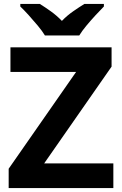

<svg xmlns="http://www.w3.org/2000/svg" viewBox="-20 -954 619 974"><path d="M555 0H24V-98L366 -589H33V-714H546V-616L204 -125H555ZM208 -774Q194 -797 171.5 -824Q149 -851 125.5 -877Q102 -903 83 -921V-934H182Q208 -918 238 -896.5Q268 -875 294 -848Q320 -875 351 -896.5Q382 -918 408 -934H507V-921Q489 -903 465 -877Q441 -851 418.5 -824Q396 -797 382 -774Z"/></svg>

Font: Noto Sans Gurmukhi
Style: Bold
Weight: 700
Designer: Jelle Bosma - Monotype Design Team
Foundry: Monotype Imaging Inc.
Version: Version 2.004; ttfautohint (v1.8.4.7-5d5b)